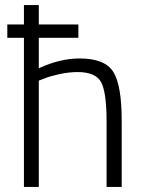

<svg xmlns="http://www.w3.org/2000/svg" viewBox="-20 -742 573 762"><path d="M9 -592V-645H75V-722H134V-645H291V-592H134V-471Q218 -510 296 -510Q396 -510 429.5 -457Q463 -404 463 -263V0H403V-260Q403 -375 381.5 -415.5Q360 -456 288 -456Q253 -456 214.5 -447.5Q176 -439 155 -430L134 -422V0H75V-592Z"/></svg>

Font: Titillium Web[RUS by Daymarius]
Style: Regular
Weight: 300
Designer: Cyrillization by Daymarius
Foundry: Cyrillization by Daymarius
Version: Version 1.002 September 12, 2018